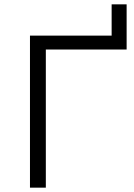

<svg xmlns="http://www.w3.org/2000/svg" viewBox="-20 -864 615 884"><path d="M118 0H191V-636H563V-844H494V-700H118Z"/></svg>

Font: Malon Grotesk
Style: Regular
Weight: 400
Designer: Julieta Ulanovsky
Foundry: Julieta Ulanovsky
Version: Version 7.200